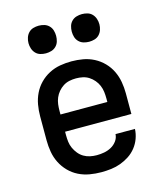

<svg xmlns="http://www.w3.org/2000/svg" viewBox="-114 -832 777 926"><g transform="rotate(-15 275.0 -368.5)"><path d="M277 12Q248 12 219 7Q190 2 164 -11Q138 -24 117.5 -45Q97 -66 84 -92Q71 -118 66 -147Q61 -176 61 -205V-325Q61 -354 66 -382.5Q71 -411 83.5 -437Q96 -463 116.5 -484Q137 -505 163 -518.5Q189 -532 217.5 -537Q246 -542 275 -542Q304 -542 332.5 -537Q361 -532 387 -518.5Q413 -505 433.5 -484Q454 -463 466.5 -437Q479 -411 484 -382.5Q489 -354 489 -325V-222H158V-205Q158 -188 160 -171.5Q162 -155 169 -139.5Q176 -124 187 -110.5Q198 -97 212.5 -88.5Q227 -80 243.5 -76.5Q260 -73 277 -73Q296 -73 314.5 -76.5Q333 -80 349.5 -89Q366 -98 377.5 -113.5Q389 -129 390 -148H487Q486 -124 477.5 -100.5Q469 -77 453.5 -57.5Q438 -38 417.5 -24.5Q397 -11 374 -2.5Q351 6 326.5 9Q302 12 277 12ZM158 -308H392V-325Q392 -342 390 -358.5Q388 -375 381.5 -390.5Q375 -406 364 -419Q353 -432 339 -441Q325 -450 308.5 -453.5Q292 -457 275 -457Q258 -457 241.5 -453.5Q225 -450 211 -441Q197 -432 186 -419Q175 -406 168.5 -390.5Q162 -375 160 -358.5Q158 -342 158 -325ZM383 -611Q369 -611 355.5 -615Q342 -619 332 -629Q322 -639 318 -652.5Q314 -666 314 -680Q314 -694 318 -707.5Q322 -721 332 -731Q342 -741 355.5 -745Q369 -749 383 -749Q397 -749 410.5 -745Q424 -741 433.5 -731Q443 -721 447.5 -707.5Q452 -694 452 -680Q452 -666 447.5 -652.5Q443 -639 433.5 -629Q424 -619 410.5 -615Q397 -611 383 -611ZM167 -611Q153 -611 139.5 -615Q126 -619 116.5 -629Q107 -639 102.5 -652.5Q98 -666 98 -680Q98 -694 102.5 -707.5Q107 -721 116.5 -731Q126 -741 139.5 -745Q153 -749 167 -749Q181 -749 194.5 -745Q208 -741 218 -731Q228 -721 232 -707.5Q236 -694 236 -680Q236 -666 232 -652.5Q228 -639 218 -629Q208 -619 194.5 -615Q181 -611 167 -611Z"/></g></svg>

Font: Lode Dark Term
Style: Bold
Weight: 700
Monospace: yes
Designer: Belleve Invis
Foundry: Belleve Invis
Version: Version 29.2.0